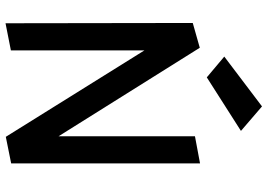

<svg xmlns="http://www.w3.org/2000/svg" viewBox="-154 -792 950 681"><g transform="rotate(90 320.5 -451.0)"><path d="M180.2 -772 253.9 -710 443.8 -831.1 356.9 -905.8ZM462.9 -668V-184.1L148.9 -685.1L61 -660.2L62 3.9L158.2 -15.1V-488.8L464.8 2.9L559.1 -16.1V-686Z"/></g></svg>

Font: Comic Neue Angular
Style: Bold
Weight: 700
Designer: Craig Rozynski
Foundry: Craig Rozynski
Version: Version 2.003